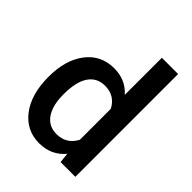

<svg xmlns="http://www.w3.org/2000/svg" viewBox="-220 -893 1022 1022"><g transform="rotate(45 291.0 -382.0)"><path d="M39.8 -276.6Q39.8 -402.5 98.2 -478.8Q156.7 -555.2 254.9 -555.2Q341.6 -555.2 395 -494.7V-773.8H517.4V0H406.5L400.5 -56.4Q345.6 10.1 253.9 10.1Q158.2 10.1 99 -67Q39.8 -144.1 39.8 -276.6ZM162.2 -266Q162.2 -182.9 194.2 -136.3Q226.2 -89.7 285.1 -89.7Q360.2 -89.7 395 -156.7V-389.4Q361.2 -454.9 286.1 -454.9Q226.7 -454.9 194.5 -407.8Q162.2 -360.7 162.2 -266Z"/></g></svg>

Font: Vazir FD Medium
Style: Regular
Weight: 500
Foundry: DejaVu fonts team - Redesigned by Saber Rastikerdar
Version: Version 21.10;October 20, 2019;FontCreator 12.0.0.2547 64-bi